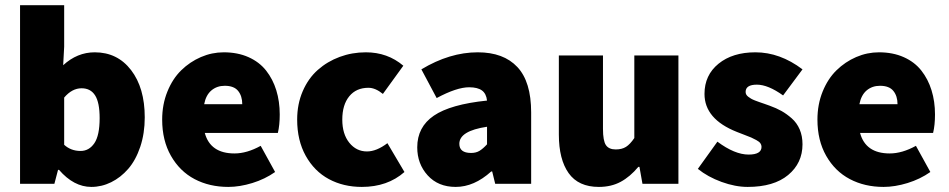

<svg xmlns="http://www.w3.org/2000/svg" viewBox="-20 -716 3698 748"><path d="M58.1 0V-695.8H230V-534.2L226.1 -461.9Q280.8 -512.2 349.1 -512.2Q437.5 -512.2 490.7 -442.9Q543.9 -373.5 543.9 -258.8Q543.9 -196.3 526.4 -144Q508.8 -91.8 479.5 -58.1Q450.2 -24.4 413.1 -6.1Q376 12.2 335.9 12.2Q267.6 12.2 210 -54.2H206.1L191.9 0ZM230 -151.9Q256.3 -127.9 293.9 -127.9Q327.1 -127.9 347.7 -158.2Q368.2 -188.5 368.2 -255.9Q368.2 -316.4 350.6 -344.2Q333 -372.1 297.9 -372.1Q260.7 -372.1 230 -335.9Z M611.8 -250Q611.8 -309.1 632.1 -359.1Q652.3 -409.2 686 -442.1Q719.7 -475.1 762.7 -493.7Q805.7 -512.2 851.6 -512.2Q905.8 -512.2 948 -493.4Q990.2 -474.6 1016.6 -441.2Q1043 -407.7 1056.4 -364.3Q1069.8 -320.8 1069.8 -270Q1069.8 -228.5 1062.5 -198.2H777.8Q799.3 -118.2 893.6 -118.2Q941.9 -118.2 995.6 -147.9L1051.8 -45.9Q1012.2 -18.1 962.9 -2.9Q913.6 12.2 869.6 12.2Q795.9 12.2 738 -18.3Q680.2 -48.8 646 -108.9Q611.8 -168.9 611.8 -250ZM775.4 -310.1H923.8Q923.8 -341.8 907.7 -361.8Q891.6 -381.8 855.5 -381.8Q825.2 -381.8 803.7 -363.8Q782.2 -345.7 775.4 -310.1Z M1137.7 -250Q1137.7 -310.5 1159.4 -360.8Q1181.2 -411.1 1218.3 -443.8Q1255.4 -476.6 1303.5 -494.4Q1351.6 -512.2 1405.3 -512.2Q1489.7 -512.2 1551.3 -460L1471.7 -350.1Q1442.4 -374 1415.5 -374Q1367.7 -374 1340.6 -340.8Q1313.5 -307.6 1313.5 -250Q1313.5 -193.8 1340.8 -159.9Q1368.2 -126 1409.7 -126Q1446.8 -126 1489.3 -158.2L1555.7 -45.9Q1489.7 12.2 1389.6 12.2Q1317.9 12.2 1261.2 -18.3Q1204.6 -48.8 1171.1 -108.9Q1137.7 -168.9 1137.7 -250Z M1605.5 -142.1Q1605.5 -221.2 1670.2 -265.4Q1734.9 -309.6 1877.4 -324.2Q1874.5 -351.1 1857.7 -363.5Q1840.8 -376 1807.6 -376Q1759.3 -376 1681.2 -334L1621.6 -445.8Q1731.9 -512.2 1841.3 -512.2Q1941.9 -512.2 1995.6 -454.8Q2049.3 -397.5 2049.3 -277.8V0H1909.2L1897.5 -47.9H1893.6Q1827.1 12.2 1755.4 12.2Q1687 12.2 1646.2 -32.7Q1605.5 -77.6 1605.5 -142.1ZM1769.5 -155.8Q1769.5 -120.1 1815.4 -120.1Q1834.5 -120.1 1848.1 -128.4Q1861.8 -136.7 1877.4 -153.8V-222.2Q1769.5 -206.1 1769.5 -155.8Z M2157.2 -191.9V-500H2329.1V-213.9Q2329.1 -167.5 2340.6 -150.6Q2352.1 -133.8 2378.9 -133.8Q2402.8 -133.8 2418.7 -143.8Q2434.6 -153.8 2451.2 -178.2V-500H2623V0H2482.9L2471.2 -65.9H2466.8Q2434.6 -27.3 2397.9 -7.6Q2361.3 12.2 2313 12.2Q2233.4 12.2 2195.3 -41.5Q2157.2 -95.2 2157.2 -191.9Z M2698.7 -58.1 2774.9 -164.1Q2842.3 -113.8 2896.5 -113.8Q2946.8 -113.8 2946.8 -144Q2946.8 -151.4 2942.4 -157.7Q2938 -164.1 2926.3 -170.4Q2914.6 -176.8 2906.7 -180.2Q2898.9 -183.6 2878.7 -191.2Q2858.4 -198.7 2850.6 -202.1Q2724.6 -252 2724.6 -350.1Q2724.6 -423.3 2779.3 -467.8Q2834 -512.2 2922.9 -512.2Q3018.6 -512.2 3106.4 -445.8L3030.8 -344.2Q2972.2 -386.2 2928.7 -386.2Q2884.8 -386.2 2884.8 -357.9Q2884.8 -352.5 2887.2 -347.9Q2889.6 -343.3 2895 -339.1Q2900.4 -335 2905.8 -331.8Q2911.1 -328.6 2920.9 -324.7Q2930.7 -320.8 2938 -318.4Q2945.3 -315.9 2958 -311.5Q2970.7 -307.1 2978.5 -304.2Q3004.4 -294.9 3024.4 -283.7Q3044.4 -272.5 3064.5 -254.9Q3084.5 -237.3 3095.5 -211.7Q3106.4 -186 3106.4 -153.8Q3106.4 -80.6 3050.5 -34.2Q2994.6 12.2 2892.6 12.2Q2844.7 12.2 2791 -7.3Q2737.3 -26.9 2698.7 -58.1Z M3164.6 -250Q3164.6 -309.1 3184.8 -359.1Q3205.1 -409.2 3238.8 -442.1Q3272.5 -475.1 3315.4 -493.7Q3358.4 -512.2 3404.3 -512.2Q3458.5 -512.2 3500.7 -493.4Q3543 -474.6 3569.3 -441.2Q3595.7 -407.7 3609.1 -364.3Q3622.6 -320.8 3622.6 -270Q3622.6 -228.5 3615.2 -198.2H3330.6Q3352.1 -118.2 3446.3 -118.2Q3494.6 -118.2 3548.3 -147.9L3604.5 -45.9Q3564.9 -18.1 3515.6 -2.9Q3466.3 12.2 3422.4 12.2Q3348.6 12.2 3290.8 -18.3Q3232.9 -48.8 3198.7 -108.9Q3164.6 -168.9 3164.6 -250ZM3328.1 -310.1H3476.6Q3476.6 -341.8 3460.4 -361.8Q3444.3 -381.8 3408.2 -381.8Q3377.9 -381.8 3356.4 -363.8Q3335 -345.7 3328.1 -310.1Z"/></svg>

Font: Source Sans Pro Black
Style: Regular
Weight: 900
Designer: Paul D. Hunt
Foundry: Adobe Systems Incorporated
Version: Version 2.020;PS 2.0;hotconv 1.0.86;makeotf.lib2.5.63406